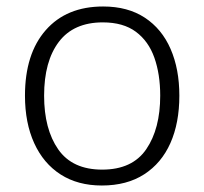

<svg xmlns="http://www.w3.org/2000/svg" viewBox="-20 -562 630 592"><path d="M533 -267Q533 -183 505.5 -121Q478 -59 424.5 -24.5Q371 10 294 10Q220 10 167 -24Q114 -58 85.5 -120.5Q57 -183 57 -267Q57 -396 121 -469Q185 -542 298 -542Q374 -542 426.5 -507.5Q479 -473 506 -411Q533 -349 533 -267ZM116 -267Q116 -164 159.5 -101.5Q203 -39 295 -39Q388 -39 431 -102Q474 -165 474 -267Q474 -333 456 -384Q438 -435 399 -464Q360 -493 297 -493Q207 -493 161.5 -433Q116 -373 116 -267Z"/></svg>

Font: Noto Sans Thai Looped Light
Style: Regular
Weight: 300
Designer: Sasikarn Vongin, Ben Mitchell
Foundry: The Fontpad Ltd
Version: Version 1.001; ttfautohint (v1.8.4.7-5d5b)